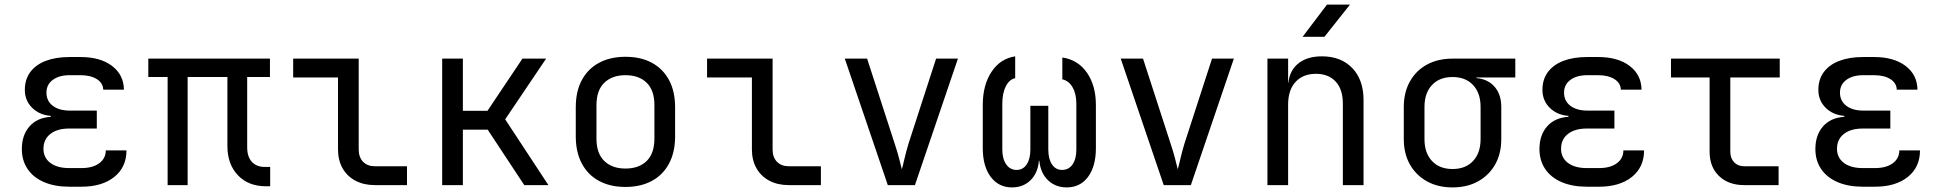

<svg xmlns="http://www.w3.org/2000/svg" viewBox="-20 -805 8440 835"><path d="M334 7H281Q218 7 171.5 -13Q125 -33 100 -70Q75 -107 75 -157Q75 -217 108 -255Q141 -293 201 -297V-301Q151 -305 119.5 -336.5Q88 -368 88 -414Q88 -460 112 -492Q136 -524 179.5 -540.5Q223 -557 283 -557H330Q416 -557 467 -518.5Q518 -480 519 -415H429Q428 -444 401 -461Q374 -478 330 -478H283Q237 -478 209.5 -457.5Q182 -437 182 -402Q182 -366 209.5 -345Q237 -324 284 -324H401V-246H281Q229 -246 199 -222.5Q169 -199 169 -158Q169 -119 199 -96.5Q229 -74 281 -74H334Q383 -74 411.5 -95Q440 -116 440 -151H530Q530 -78 477 -35.5Q424 7 334 7Z M1136 5Q1060 5 1014.5 -43Q969 -91 969 -170V-470H796V0H709V-470H625V-550H1154V-470H1055V-164Q1055 -123 1075.5 -101Q1096 -79 1131 -79H1155V5Z M1610 0Q1562 0 1526 -19Q1490 -38 1470 -73Q1450 -108 1450 -155V-468H1255V-550H1540V-155Q1540 -121 1559 -101.5Q1578 -82 1610 -82H1750V0Z M1903 0V-550H1993V-323H2100L2252 -550H2355L2177 -286L2365 0H2260L2101 -241H1993V0Z M2700 8Q2634 8 2585.5 -18Q2537 -44 2510.5 -93.5Q2484 -143 2484 -212V-338Q2484 -408 2510.5 -457Q2537 -506 2585.5 -532Q2634 -558 2700 -558Q2767 -558 2815 -532Q2863 -506 2889.5 -457Q2916 -408 2916 -338V-212Q2916 -143 2889.5 -93.5Q2863 -44 2814.5 -18Q2766 8 2700 8ZM2700 -72Q2759 -72 2792.5 -105Q2826 -138 2826 -202V-348Q2826 -412 2792.5 -445Q2759 -478 2700 -478Q2642 -478 2608 -445Q2574 -412 2574 -348V-202Q2574 -138 2608 -105Q2642 -72 2700 -72Z M3410 0Q3362 0 3326 -19Q3290 -38 3270 -73Q3250 -108 3250 -155V-468H3055V-550H3340V-155Q3340 -121 3359 -101.5Q3378 -82 3410 -82H3550V0Z M3841 0 3654 -550H3751L3871 -180Q3882 -147 3890 -116.5Q3898 -86 3902 -69Q3907 -86 3914 -116.5Q3921 -147 3931 -180L4051 -550H4146L3959 0Z M4381 10Q4323 10 4288.5 -36Q4254 -82 4254 -161V-348Q4254 -435 4292 -492.5Q4330 -550 4395 -560V-465Q4370 -460 4354.5 -430Q4339 -400 4339 -354V-155Q4339 -114 4356 -90Q4373 -66 4401 -66Q4429 -66 4445 -90Q4461 -114 4461 -155V-345H4539V-155Q4539 -114 4555 -90Q4571 -66 4599 -66Q4628 -66 4644.5 -90Q4661 -114 4661 -155V-354Q4661 -397 4644.5 -425.5Q4628 -454 4600 -460V-555Q4668 -545 4707 -489Q4746 -433 4746 -348V-161Q4746 -82 4712 -36Q4678 10 4619 10Q4570 10 4537.5 -21.5Q4505 -53 4500 -106H4498Q4494 -53 4462 -21.5Q4430 10 4381 10Z M5041 0 4854 -550H4951L5071 -180Q5082 -147 5090 -116.5Q5098 -86 5102 -69Q5107 -86 5114 -116.5Q5121 -147 5131 -180L5251 -550H5346L5159 0Z M5492 0V-550H5582V-445H5601L5582 -424Q5582 -489 5621 -524.5Q5660 -560 5729 -560Q5812 -560 5861 -509Q5910 -458 5910 -370V0H5820V-354Q5820 -417 5788.5 -450.5Q5757 -484 5703 -484Q5647 -484 5614.5 -449Q5582 -414 5582 -350V0ZM5645 -645 5751 -785H5851L5740 -645Z M6297 10Q6233 10 6185.5 -16.5Q6138 -43 6111.5 -90Q6085 -137 6085 -200V-340Q6085 -403 6111.5 -450.5Q6138 -498 6185.5 -524Q6233 -550 6297 -550H6570V-468H6401V-452L6386 -466Q6443 -466 6476 -432Q6509 -398 6509 -340V-200Q6509 -137 6482.5 -90Q6456 -43 6408.5 -16.5Q6361 10 6297 10ZM6297 -70Q6354 -70 6386.5 -105Q6419 -140 6419 -200V-340Q6419 -400 6386.5 -435Q6354 -470 6297 -470Q6240 -470 6207.5 -435Q6175 -400 6175 -340V-200Q6175 -140 6207.5 -105Q6240 -70 6297 -70Z M6934 7H6881Q6818 7 6771.5 -13Q6725 -33 6700 -70Q6675 -107 6675 -157Q6675 -217 6708 -255Q6741 -293 6801 -297V-301Q6751 -305 6719.5 -336.5Q6688 -368 6688 -414Q6688 -460 6712 -492Q6736 -524 6779.5 -540.5Q6823 -557 6883 -557H6930Q7016 -557 7067 -518.5Q7118 -480 7119 -415H7029Q7028 -444 7001 -461Q6974 -478 6930 -478H6883Q6837 -478 6809.5 -457.5Q6782 -437 6782 -402Q6782 -366 6809.5 -345Q6837 -324 6884 -324H7001V-246H6881Q6829 -246 6799 -222.5Q6769 -199 6769 -158Q6769 -119 6799 -96.5Q6829 -74 6881 -74H6934Q6983 -74 7011.5 -95Q7040 -116 7040 -151H7130Q7130 -78 7077 -35.5Q7024 7 6934 7Z M7565 0Q7497 0 7456 -39.5Q7415 -79 7415 -145V-468H7247V-550H7720V-468H7505V-145Q7505 -117 7521.5 -99.5Q7538 -82 7565 -82H7715V0Z M8134 7H8081Q8018 7 7971.5 -13Q7925 -33 7900 -70Q7875 -107 7875 -157Q7875 -217 7908 -255Q7941 -293 8001 -297V-301Q7951 -305 7919.5 -336.5Q7888 -368 7888 -414Q7888 -460 7912 -492Q7936 -524 7979.5 -540.5Q8023 -557 8083 -557H8130Q8216 -557 8267 -518.5Q8318 -480 8319 -415H8229Q8228 -444 8201 -461Q8174 -478 8130 -478H8083Q8037 -478 8009.5 -457.5Q7982 -437 7982 -402Q7982 -366 8009.5 -345Q8037 -324 8084 -324H8201V-246H8081Q8029 -246 7999 -222.5Q7969 -199 7969 -158Q7969 -119 7999 -96.5Q8029 -74 8081 -74H8134Q8183 -74 8211.5 -95Q8240 -116 8240 -151H8330Q8330 -78 8277 -35.5Q8224 7 8134 7Z"/></svg>

Font: JetBrains Mono
Style: Regular
Weight: 400
Monospace: yes
Designer: Philipp Nurullin, Konstantin Bulenkov
Foundry: JetBrains
Version: Version 2.305